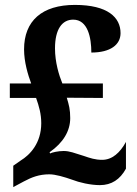

<svg xmlns="http://www.w3.org/2000/svg" viewBox="-20 -744 559 782"><path d="M387 10C434 10 469 -13 493 -57V-166C469 -122 437 -93 396 -93C368 -93 347 -100 321 -109C282 -121 264 -129 239 -129C217 -129 191 -123 184 -119L182 -124C238 -163 266 -211 266 -263C266 -298 261 -316 252 -346L399 -345V-404H234C220 -438 204 -491 204 -547C204 -625 233 -664 278 -664C338 -664 352 -590 352 -530C430 -530 471 -562 471 -609C471 -673 419 -724 285 -724C151 -724 78 -659 78 -543C78 -491 94 -439 107 -404H20V-345H127C139 -311 148 -280 148 -242C148 -161 102 -113 64 -90L34 -69V18L77 -5C109 -22 139 -34 181 -34C206 -34 243 -23 274 -12C302 -1 348 10 387 10Z"/></svg>

Font: Noto Serif SemiCondensed
Style: Bold
Weight: 700
Width: 4
Designer: Monotype Design Team
Foundry: Monotype Imaging Inc.
Version: Version 2.015